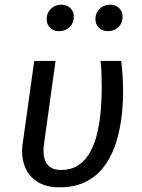

<svg xmlns="http://www.w3.org/2000/svg" viewBox="-20 -787 604 819"><path d="M409 -527H497Q501 -494 503 -462Q505 -430 505 -397Q505 -333 496.5 -273Q488 -213 469 -161Q450 -109 419 -70.5Q388 -32 342.5 -10Q297 12 235 12Q174 12 136.5 -13.5Q99 -39 84.5 -80.5Q70 -122 76 -169L126 -527H217L167 -168Q163 -135 169.5 -111Q176 -87 193.5 -74.5Q211 -62 240 -62Q285 -62 316 -83.5Q347 -105 366.5 -142Q386 -179 396 -224.5Q406 -270 410 -319Q414 -368 414 -413Q414 -440 413 -469Q412 -498 409 -527ZM232 -654Q209 -654 194 -668.5Q179 -683 179 -705Q179 -732 197 -749.5Q215 -767 242 -767Q265 -767 280 -752.5Q295 -738 295 -716Q295 -689 277 -671.5Q259 -654 232 -654ZM440 -654Q417 -654 402 -668.5Q387 -683 387 -705Q387 -732 405 -749.5Q423 -767 450 -767Q473 -767 488 -752.5Q503 -738 503 -716Q503 -689 485 -671.5Q467 -654 440 -654Z"/></svg>

Font: Fira Sans Variable
Style: Italic
Weight: 397
Italic angle: -8°
Designer: Carrois Corporate & Edenspiekermann AG
Foundry: Carrois Corporate GbR & Edenspiekermann AG
Version: Version 4.202